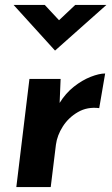

<svg xmlns="http://www.w3.org/2000/svg" viewBox="-20 -756 454 776"><path d="M225 -437 221 -340Q245 -379 278.5 -405.5Q312 -432 346.5 -445.5Q381 -459 405 -459L381 -319Q333 -325 295 -303Q257 -281 234 -245Q211 -209 206 -171L185 0H46L99 -437ZM161 -736 230 -662 195 -652 284 -736H410L203 -552H202L35 -736Z"/></svg>

Font: Josefin Sans Thin
Style: Bold Italic
Weight: 700
Italic angle: -7°
Version: Version 2.000